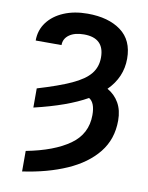

<svg xmlns="http://www.w3.org/2000/svg" viewBox="-101 -809 846 1094"><g transform="rotate(10 322.0 -262.0)"><path d="M104 -156.7V-267.6Q225.1 -303.7 297.6 -336.9Q370.1 -370.1 402.1 -409.7Q434.1 -449.2 434.1 -504.4Q434.1 -617.2 316.4 -617.2Q262.7 -617.2 231.4 -594.7Q200.2 -572.3 200.2 -535.2H50.8Q50.8 -595.7 85 -641.1Q119.1 -686.5 179 -711.9Q238.8 -737.3 316.4 -737.3Q437 -737.3 509.5 -683.8Q582 -630.4 582 -523.4Q582 -415.5 501.5 -335.4Q544.4 -311.5 568.6 -269.3Q592.8 -227.1 592.8 -167.5Q592.8 -59.6 530.8 17.8Q468.8 95.2 358.4 143.8Q248 192.4 104 212.9V94.2Q263.7 63.5 353.3 0Q442.9 -63.5 442.9 -172.9Q442.9 -244.6 407.2 -265.6Q294.9 -201.7 104 -156.7Z"/></g></svg>

Font: Inter Display
Style: Bold
Weight: 700
Designer: Rasmus Andersson
Foundry: rsms
Version: Version 4.001;git-9221beed3